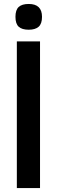

<svg xmlns="http://www.w3.org/2000/svg" viewBox="-20 -949 287 969"><path d="M65 -740H182V0H65ZM125 -799Q91 -799 74.5 -814Q58 -829 58 -864Q58 -899 74.5 -914Q91 -929 125 -929Q192 -929 192 -864Q192 -829 175 -814Q158 -799 125 -799Z"/></svg>

Font: Encode Sans Compressed
Style: SemiBold
Weight: 600
Designer: Pablo Impallari, Andres Torresi
Foundry: Pablo Impallari, Andres Torresi
Version: Version 1.000; ttfautohint (v1.00) -l 8 -r 50 -G 200 -x 14 -